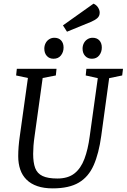

<svg xmlns="http://www.w3.org/2000/svg" viewBox="-20 -1027 698 1058"><path d="M270.3 11Q221.6 11 185.7 -1.4Q149.8 -13.7 126.3 -37Q102.7 -60.3 91.6 -92.9Q80.4 -125.6 80.4 -166.3Q80.4 -217.5 89.4 -278.8L133.8 -597.2L68.8 -611.2L72.8 -648H291.5L287.7 -611.2L215.1 -597.2L170.5 -276.3Q166.4 -247.8 164.5 -223.9Q162.7 -200 162.7 -179.5Q162.7 -130.9 173.9 -101Q185.2 -71.1 214.4 -57.2Q243.6 -43.3 296 -43.3Q354.8 -43.3 390.2 -71.3Q425.6 -99.2 445.2 -151.4Q464.9 -203.6 474.4 -276.3L518.9 -596.3L452.3 -611.2L456 -648H657.8L653.3 -611.2L581.5 -596.3L538 -278.9Q524.7 -181.2 496.3 -116.9Q468 -52.5 414.3 -20.8Q360.7 11 270.3 11ZM486.5 -703.3Q463.5 -703.3 449.3 -718.7Q435 -734 435 -759.1Q435 -774.8 441.8 -788.5Q448.6 -802.2 461.5 -810.5Q474.4 -818.9 490.3 -818.9Q514.1 -818.9 527.6 -804.2Q541 -789.5 541 -765.1Q541 -740.1 526.6 -721.7Q512.1 -703.3 486.5 -703.3ZM274.9 -703.3Q251.9 -703.3 238.1 -718.7Q224.2 -734 224.2 -759.1Q224.2 -774.8 231 -788.5Q237.8 -802.2 250.6 -810.5Q263.4 -818.9 279.5 -818.9Q303.4 -818.9 316.8 -804.2Q330.3 -789.5 330.3 -765.1Q330.3 -740.1 315.8 -721.7Q301.4 -703.3 274.9 -703.3ZM349.2 -852.3 326.9 -887.2 495.3 -1006.8Q511.4 -999.9 520.3 -985.7Q529.3 -971.4 529.3 -957.3Q529.3 -938.6 516.4 -927.2Q503.6 -915.8 479.3 -905.6Z"/></svg>

Font: Faustina Light
Style: Italic
Weight: 300
Italic angle: -8°
Designer: Alfonso Garcia
Foundry: http://www.omnibus-type.com
Version: Version 1.200